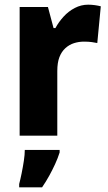

<svg xmlns="http://www.w3.org/2000/svg" viewBox="-20 -580 462 821"><path d="M357 -560Q371 -560 385.5 -558Q400 -556 411 -553L396 -396Q386 -398 372.5 -400Q359 -402 339 -402Q317 -402 296.5 -395.5Q276 -389 259.5 -374Q243 -359 234 -335.5Q225 -312 225 -276V0H64V-550H185L209 -460H217Q231 -486 252 -509Q273 -532 300 -546Q327 -560 357 -560ZM235 72Q227 97 215.5 122Q204 147 190.5 171.5Q177 196 160 221H62V207Q67 188 72.5 161Q78 134 82 107.5Q86 81 86 61H235Z"/></svg>

Font: Noto Sans Khmer SemiCondensed ExtraBold
Style: Regular
Weight: 800
Width: 4
Designer: Danh Hong and the Monotype Design Team
Foundry: Monotype Imaging Inc.
Version: Version 2.004